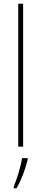

<svg xmlns="http://www.w3.org/2000/svg" viewBox="-20 -780 219 1021"><path d="M103 0V-760H77V0ZM127 70V61H97C92 102 68 178 53 212V221H68C95 175 115 118 127 70Z"/></svg>

Font: Noto Sans Hebrew Condensed Thin
Style: Regular
Weight: 100
Width: 3
Designer: Monotype Design Team
Foundry: Monotype Imaging Inc.
Version: Version 2.004